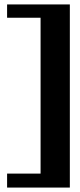

<svg xmlns="http://www.w3.org/2000/svg" viewBox="-20 -725 360 866"><path d="M12 58H163V-645H12V-705H295V121H12Z"/></svg>

Font: Taviraj Bold
Style: Regular
Weight: 700
Designer: Katatrad Team
Foundry: CadsonDemak
Version: Version 1.030